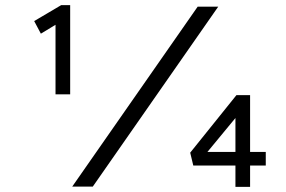

<svg xmlns="http://www.w3.org/2000/svg" viewBox="-20 -726 1114 747"><path d="M196 -359V-654L205 -635L139 -595L113 -644L218 -706H253V-359H225Q220 -359 213 -359Q206 -359 196 -359ZM261 0 749 -700H829L341 0ZM941 -135H1014V-82H941ZM764 -107 755 -135H928L896 -120V-313L925 -302ZM953 1H896V-97L932 -82H732L720 -132L900 -356H953Z"/></svg>

Font: Lexend Zetta Light
Style: Regular
Weight: 300
Designer: Bonnie Shaver-Troup, Thomas Jockin
Foundry: Lexend
Version: Version 1.007